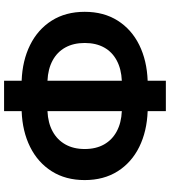

<svg xmlns="http://www.w3.org/2000/svg" viewBox="32 -812 814 918"><g transform="rotate(-90 439.0 -353.0)"><path d="M366.5 33V-54Q270 -57.5 195.5 -94.2Q121 -131 79 -197.5Q37 -264 37 -355Q37 -446 79 -512.5Q121 -579 195.5 -616Q270 -653 366.5 -656.5V-740.5H512V-656.5Q608.5 -653 683 -616Q757.5 -579 799.5 -512.5Q841.5 -446 841.5 -355Q841.5 -264 799.5 -197.5Q757.5 -131 683 -94.2Q608.5 -57.5 512 -54V33ZM366.5 -177.5V-533Q310.5 -530.5 270 -508.5Q229.5 -486.5 207.5 -447.5Q185.5 -408.5 185.5 -355Q185.5 -301 207.5 -262.2Q229.5 -223.5 270 -201.8Q310.5 -180 366.5 -177.5ZM512 -177.5Q568 -180 608.8 -201.8Q649.5 -223.5 671 -262.2Q692.5 -301 692.5 -355Q692.5 -408.5 671 -447.5Q649.5 -486.5 608.8 -508.5Q568 -530.5 512 -533Z"/></g></svg>

Font: Geologica Thin Roman SemiBold
Style: Regular
Weight: 600
Version: Version 1.010;gftools[0.9.28]